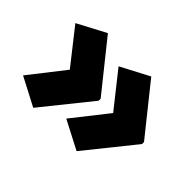

<svg xmlns="http://www.w3.org/2000/svg" viewBox="-100 -721 880 880"><g transform="rotate(45 340.5 -281.0)"><path d="M645 -274 456 -39 317 -111 451 -281 317 -450 456 -523 645 -287ZM364 -274 175 -39 37 -111 170 -281 37 -450 175 -523 364 -287Z"/></g></svg>

Font: Noto Sans Arabic Blk
Style: Regular
Weight: 900
Designer: Monotype Design Team, Nadine Chahine, Nizar Qandah and Khaled Hosny
Foundry: Monotype Imaging Inc.
Version: Version 2.012; ttfautohint (v1.8.4.7-5d5b)